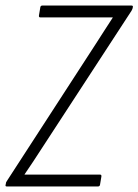

<svg xmlns="http://www.w3.org/2000/svg" viewBox="-31 -675 501 695"><path d="M-6 0Q-12 0 -11 -5L-10 -9Q-10 -15 -6 -20L317 -518Q332 -542 347.5 -565.5Q363 -589 377 -611V-612Q354 -612 330 -612Q306 -612 281 -612H115Q109 -612 110 -619L115 -649Q116 -655 123 -655H444Q451 -655 450 -650L449 -645Q448 -643 447.5 -641Q447 -639 445 -636L119 -136Q104 -113 89 -90Q74 -67 58 -44V-43Q83 -43 107 -43Q131 -43 154 -43H331Q337 -43 336 -36L331 -6Q330 0 323 0Z"/></svg>

Font: Sofia Sans Condensed Light
Style: Italic
Weight: 300
Italic angle: -9°
Version: Version 4.100